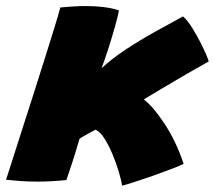

<svg xmlns="http://www.w3.org/2000/svg" viewBox="-60 -570 694 619"><path d="M333.5 28.5Q331.5 12.5 323.5 -14.5Q315.5 -41.5 303.5 -70.8Q291.5 -100 277.2 -122.8Q263 -145.5 248 -152Q242 -149 230.8 -142.8Q219.5 -136.5 209.5 -130.8Q199.5 -125 196.5 -123Q184 -80 172.8 -45.5Q161.5 -11 154 10.5Q129.5 13 106 14.2Q82.5 15.5 60.5 15.5Q30 15.5 4 13.5Q-22 11.5 -40.5 9.5Q-36 -4.5 -23.2 -44.2Q-10.5 -84 7.2 -139.5Q25 -195 44.8 -256.5Q64.5 -318 82.8 -376.2Q101 -434.5 115 -479.5Q129 -524.5 134.5 -546Q156 -548 176.8 -549.2Q197.5 -550.5 217.5 -550.5Q247 -550.5 274 -547.2Q301 -544 323.5 -536.5Q319.5 -515 310.2 -482.5Q301 -450 289.8 -414.8Q278.5 -379.5 267.5 -350Q299.5 -380 344.5 -409.8Q389.5 -439.5 438.2 -466.8Q487 -494 530 -517Q544 -505.5 561 -478Q578 -450.5 592.5 -420.8Q607 -391 613 -372Q579 -353 537.2 -328.8Q495.5 -304.5 459 -282.8Q422.5 -261 403.5 -249.5Q433.5 -227 470.5 -171Q507.5 -115 532 -42Q521 -36 494.2 -25.8Q467.5 -15.5 435.5 -4.2Q403.5 7 375.2 16.2Q347 25.5 333.5 28.5Z"/></svg>

Font: Grandstander Black
Style: Italic
Weight: 900
Italic angle: -15°
Designer: Tyler Finck
Foundry: Etcetera Type Co
Version: Version 1.200; ttfautohint (v1.8.3)